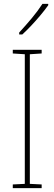

<svg xmlns="http://www.w3.org/2000/svg" viewBox="-20 -971 280 991"><path d="M195 0H46V-19L108 -22V-691L46 -695V-714H195V-695L134 -691V-22L195 -19ZM229 -944Q212 -920 189 -892.5Q166 -865 141.5 -839Q117 -813 95 -793H79V-803Q113 -840 144 -877Q175 -914 199 -951H229Z"/></svg>

Font: Noto Sans Bengali Condensed Thin
Style: Regular
Weight: 100
Width: 3
Designer: Joana Ranito - Universal Thirst; Jelle Bosma - Monotype Design Team
Foundry: Universal Thirst ehf.
Version: Version 3.000; ttfautohint (v1.8.4.7-5d5b)